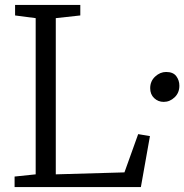

<svg xmlns="http://www.w3.org/2000/svg" viewBox="-20 -763 752 783"><path d="M125.5 -52V-689L41.5 -700V-743H307.5V-700L207.5 -689V-52L487.5 -60L543.5 -216L591.5 -208L554.5 0H39.5V-43ZM647.5 -347.5Q625 -347.5 608.8 -362.8Q592.5 -378 592.5 -403.5Q592.5 -432 612.8 -450.8Q633 -469.5 657.5 -469.5Q686 -469.5 698.8 -452.5Q711.5 -435.5 711.5 -413.5Q711.5 -384.5 692 -366Q672.5 -347.5 647.5 -347.5Z"/></svg>

Font: Merriweather 7pt Light
Style: Regular
Weight: 300
Designer: Eben Sorkin
Foundry: Eben Sorkin
Version: Version 2.200;gftools[0.9.31]